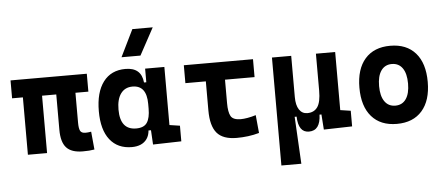

<svg xmlns="http://www.w3.org/2000/svg" viewBox="-61 -942 3051 1315"><g transform="rotate(-5 1465.0 -285.0)"><path d="M477.5 9.8Q399.3 9.8 364.4 -28.6Q329.6 -66.9 329.6 -151.4V-517.6H461.4V-189Q461.4 -150.4 469.9 -133.1Q478.4 -115.7 506.8 -115.7Q515.1 -115.7 524.3 -116.7Q533.4 -117.7 545.4 -119.6L557.1 3.9Q536.6 7.3 520 8.5Q503.4 9.8 477.5 9.8ZM100.1 0V-517.6H231.9V0ZM25.9 -394.5V-517.6H550.3V-394.5Z M814.5 9.8Q717.3 9.8 663.6 -58.3Q609.9 -126.5 609.9 -253.9Q609.9 -384.3 663.8 -455.8Q717.8 -527.3 816.4 -527.3Q870.6 -527.3 900.4 -501.7Q930.2 -476.1 935.5 -423.8H981.4L951.2 -274.9Q951.2 -338.9 927 -370.8Q902.8 -402.8 854 -402.8Q802.2 -402.8 773.7 -364Q745.1 -325.2 745.1 -253.9Q745.1 -114.7 855 -114.7Q908.7 -114.7 929.9 -146.7Q951.2 -178.7 951.2 -242.7V-267.1L986.3 -93.8H937.5Q934.6 -59.6 918.5 -36.4Q902.3 -13.2 876 -1.7Q849.6 9.8 814.5 9.8ZM960 4.9 951.2 -151.9V-254.4H1083.5V-118.2L1154.8 -107.4V0ZM951.2 -211.4V-517.6H1083.5V-212.4ZM796.9 -609.4 887.7 -794.9H1027.8L927.2 -609.4Z M1535.2 9.8Q1440.9 9.8 1399.4 -39.1Q1357.9 -87.9 1357.9 -195.3V-517.6H1489.7V-232.9Q1489.7 -171.4 1505.4 -143.6Q1521.1 -115.7 1574.2 -115.7Q1594.2 -115.7 1621.3 -120.4Q1648.4 -125 1678.2 -134.3L1689.9 -10.7Q1652.3 0 1613.5 4.9Q1574.7 9.8 1535.2 9.8ZM1217.3 -394.5V-517.6H1692.9V-394.5Z M2031.7 9.8Q1959.5 9.8 1956.1 -99.6H1924.3L1823.2 -175.8V-517.6H1955.6V-234.4Q1955.6 -178.2 1975.8 -147.7Q1996.1 -117.2 2031.7 -117.2Q2078.1 -117.2 2101.8 -150.9Q2125.5 -184.6 2125.5 -263.7L2147.9 -99.6H2113.8Q2111.8 -44.9 2091.6 -17.6Q2071.3 9.8 2031.7 9.8ZM1823.2 224.6V-210L1941.9 -115.7L1960.4 224.6ZM2134.3 4.9 2125.5 -119.1V-234.4H2257.8V-118.2L2329.1 -107.4V0ZM2125.5 -146.5V-517.6H2257.8V-175.8Z M2636.7 9.8Q2524.9 9.8 2463.4 -60.5Q2401.9 -130.9 2401.9 -258.8Q2401.9 -387.2 2463.4 -457.3Q2524.9 -527.3 2636.7 -527.3Q2748.6 -527.3 2810.1 -457.3Q2871.6 -387.2 2871.6 -258.8Q2871.6 -130.9 2810.1 -60.5Q2748.6 9.8 2636.7 9.8ZM2637 -115.7Q2684.6 -115.7 2710.4 -153.1Q2736.3 -190.5 2736.3 -258.9Q2736.3 -327.6 2710.4 -364.7Q2684.5 -401.9 2636.7 -401.9Q2589.4 -401.9 2563.2 -364.7Q2537.1 -327.5 2537.1 -258.8Q2537.1 -190.4 2563.2 -153.1Q2589.4 -115.7 2637 -115.7Z"/></g></svg>

Font: Cascadia Code
Style: Regular
Weight: 400
Monospace: yes
Designer: Aaron Bell
Foundry: Saja Typeworks
Version: Version 2106.017